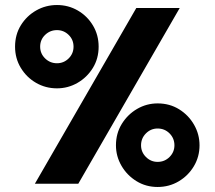

<svg xmlns="http://www.w3.org/2000/svg" viewBox="-20 -732 855 765"><path d="M207 -380Q161.5 -380 123.5 -402Q85.5 -424 62.8 -461.8Q40 -499.5 40 -546Q40 -594 63.2 -631.5Q86.5 -669 124.5 -690.5Q162.5 -712 207 -712Q252.5 -712 290.2 -690Q328 -668 350.5 -630.2Q373 -592.5 373 -546Q373 -498.5 349.8 -461Q326.5 -423.5 288.8 -401.8Q251 -380 207 -380ZM119 0 523 -700H696L292 0ZM207 -480Q234 -480 253.5 -499.2Q273 -518.5 273 -546Q273 -574 253.5 -593Q234 -612 207 -612Q179.5 -612 159.8 -593Q140 -574 140 -546Q140 -518.5 159.8 -499.2Q179.5 -480 207 -480ZM608 13Q561.5 13 523.8 -10.2Q486 -33.5 464 -71.5Q442 -109.5 442 -153Q442 -200.5 465.2 -238.2Q488.5 -276 526.2 -298Q564 -320 608 -320Q656 -320 693.8 -296.5Q731.5 -273 753.2 -235Q775 -197 775 -153Q775 -107.5 752.5 -69.8Q730 -32 692 -9.5Q654 13 608 13ZM608 -87Q636 -87 655.5 -106.5Q675 -126 675 -153Q675 -181 655.5 -200.5Q636 -220 608 -220Q581 -220 561.5 -200.5Q542 -181 542 -153Q542 -126 561.5 -106.5Q581 -87 608 -87Z"/></svg>

Font: Urbanist Black
Style: Regular
Weight: 900
Designer: Corey Hu
Foundry: Corey Hu
Version: Version 1.330; ttfautohint (v1.8.4.7-5d5b)